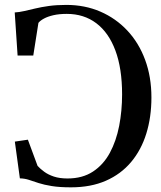

<svg xmlns="http://www.w3.org/2000/svg" viewBox="-20 -772 673 802"><path d="M276.5 10.5Q228.5 10.5 196.2 5.2Q164 0 141.8 -7.2Q119.5 -14.5 101.5 -20.5Q83.5 -26.5 63 -27L42 -180.5L96.5 -188.5L137 -79Q148 -67 164.5 -54.8Q181 -42.5 205 -34.5Q229 -26.5 262 -26.5Q324.5 -26.5 368.2 -55.2Q412 -84 438.8 -133.5Q465.5 -183 477.8 -246.2Q490 -309.5 490 -377.5Q490 -486 462 -561Q434 -636 382.2 -675Q330.5 -714 259 -714Q227 -714 203.2 -708.5Q179.5 -703 163.8 -694.5Q148 -686 140.5 -676.5L119 -540H53.5L41.5 -720Q60 -721 81 -725.8Q102 -730.5 127 -736.5Q152 -742.5 184 -747Q216 -751.5 257 -751.5Q334.5 -751.5 399.2 -723.5Q464 -695.5 512 -644.2Q560 -593 586.2 -522Q612.5 -451 612.5 -365Q612.5 -283 591.2 -214.2Q570 -145.5 527.5 -95Q485 -44.5 422.2 -17Q359.5 10.5 276.5 10.5Z"/></svg>

Font: Merriweather 96pt
Style: Regular
Weight: 400
Version: Version 2.100